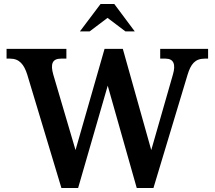

<svg xmlns="http://www.w3.org/2000/svg" viewBox="-20 -946 1080 966"><path d="M117 -571 289 0H373L522 -515L668 0H752L924 -571C940 -623 961 -651 1010 -651H1027V-700H786V-651H813C854 -651 865 -622 850 -571L741 -191L598 -700H506L360 -191L248 -571C233 -624 243 -651 287 -651H314V-700H13V-651H31C78 -651 101 -621 117 -571ZM382 -788H431L521 -856L611 -788H658L555 -926H486Z"/></svg>

Font: LT Superior Serif Semibold
Style: Regular
Weight: 600
Designer: Daniel Lyons
Foundry: LyonsType
Version: Version 2.120;FEAKit 1.0